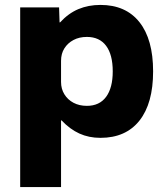

<svg xmlns="http://www.w3.org/2000/svg" viewBox="-20 -550 673 780"><path d="M388 -530Q491 -530 546.5 -460Q602 -390 602 -260Q602 -130 546.5 -60Q491 10 388 10Q341 10 302.5 -7.5Q264 -25 230 -61H228V210H62V-520H220L222 -459H224Q258 -496 298.5 -513Q339 -530 388 -530ZM333 -400Q302 -400 278.5 -387.5Q255 -375 241.5 -353.5Q228 -332 228 -303V-217Q228 -189 241.5 -167Q255 -145 278.5 -132.5Q302 -120 333 -120Q384 -120 411 -156.5Q438 -193 438 -260Q438 -328 411 -364Q384 -400 333 -400Z"/></svg>

Font: M PLUS 1 Thin ExtraBold
Style: Regular
Weight: 800
Version: Version 1.001